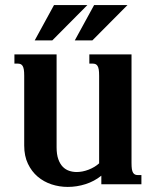

<svg xmlns="http://www.w3.org/2000/svg" viewBox="-20 -736 634 767"><path d="M376 -433.6Q376 -448.7 374.5 -458Q373 -467.3 369.6 -472.7Q366.2 -478 361.3 -480Q356.4 -481.9 350.1 -481.9H336.9V-518.6H505.4V-85Q505.4 -69.8 506.8 -60.5Q508.3 -51.3 511.7 -45.9Q515.1 -40.5 519.8 -38.6Q524.4 -36.6 531.2 -36.6H544.9V0H384.8V-34.2Q356.9 -11.7 322 -0.5Q287.1 10.7 250.5 10.7Q217.3 10.7 186 0.5Q154.8 -9.8 130.6 -30.3Q106.4 -50.8 91.6 -81.8Q76.7 -112.8 76.7 -154.8V-433.6Q76.7 -448.7 75.2 -458Q73.7 -467.3 70.3 -472.7Q66.9 -478 62 -480Q57.1 -481.9 50.8 -481.9H37.6V-518.6H206.1V-147.5Q206.1 -119.1 212.9 -100.1Q219.7 -81.1 230.7 -69.8Q241.7 -58.6 256.1 -53.7Q270.5 -48.8 286.1 -48.8Q309.6 -48.8 334.2 -58.3Q358.9 -67.9 376 -83.5ZM195.8 -715.8H329.1L189 -574.7H118.7ZM356 -715.8H489.3L349.1 -574.7H278.8Z"/></svg>

Font: Arian AMU Serif
Style: Bold
Weight: 700
Designer: Ruben Hakobyan (Tarumian)
Foundry: Ruben Hakobyan (Tarumian)
Version: Version 1.002